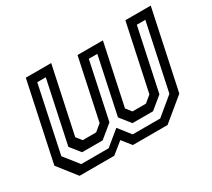

<svg xmlns="http://www.w3.org/2000/svg" viewBox="-108 -733 1025 927"><g transform="rotate(-30 404.5 -270.0)"><path d="M112.5 -540H254L175.5 -172L199.5 -141.5H274.5L311.5 -172L383.5 -510H525L453 -172L477 -141.5H552L589 -172L667.5 -540H809L716 -103L591 0H397.5L357 -51L294 0H100.5L19.5 -103ZM149.5 -493.5 71.5 -126 135.5 -45H288.5L370 -112L422.5 -45H576L674 -126L752 -493.5H704.5L631 -148L563.5 -92.5H449L402 -151.5L469 -467H421.5L354.5 -151.5L282.5 -92.5H168L123.5 -148L197 -493.5Z"/></g></svg>

Font: Tourney Medium
Style: Italic
Weight: 500
Italic angle: -12°
Version: Version 1.015